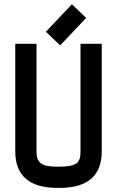

<svg xmlns="http://www.w3.org/2000/svg" viewBox="-20 -895 565 927"><path d="M267.6 -90.3Q294.4 -90.3 313 -93.5Q331.5 -96.7 342.5 -102.1Q353.5 -107.4 359.4 -117.4Q365.2 -127.4 366.9 -137.9Q368.7 -148.4 368.7 -164.6V-683.6H471.2V-164.6Q471.2 12.2 267.6 12.2H257.8Q53.7 12.2 53.7 -164.6V-683.6H156.2V-164.6Q156.2 -144.5 159.9 -132.1Q163.6 -119.6 174.1 -109.4Q184.6 -99.1 205.1 -94.7Q225.6 -90.3 257.8 -90.3ZM270.5 -675.8 201.7 -741.7 327.1 -874.5 396 -808.6Z"/></svg>

Font: Anka/Coder Condensed
Style: Bold
Weight: 700
Width: 4
Monospace: yes
Version: Version 001.100